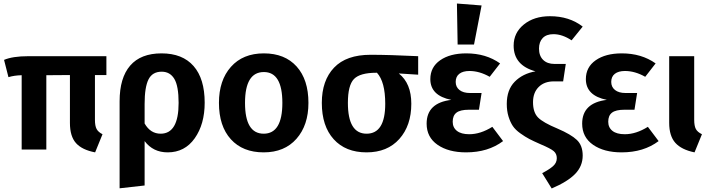

<svg xmlns="http://www.w3.org/2000/svg" viewBox="-20 -849 4036 1090"><path d="M584 -423H519V-169Q519 -134 528.5 -116.5Q538 -99 562 -87L520 16Q446 2 411.5 -36.5Q377 -75 377 -151V-423L243 -422V0H103V-422Q61 -421 28 -411L3 -509Q52 -530 141 -530H584Z M897 -546Q1016 -546 1079 -474Q1142 -402 1142 -266Q1142 -144 1085.5 -64Q1029 16 932 16Q849 16 801 -48V204L659 220V-274Q659 -407 719 -476.5Q779 -546 897 -546ZM892 -90Q994 -90 994 -265Q994 -361 969.5 -401.5Q945 -442 898 -442Q845 -442 823 -398Q801 -354 801 -259V-148Q834 -90 892 -90Z M1731 -265Q1731 -138 1663 -61Q1595 16 1477 16Q1358 16 1290.5 -58.5Q1223 -133 1223 -265Q1223 -393 1291 -469.5Q1359 -546 1478 -546Q1597 -546 1664 -471.5Q1731 -397 1731 -265ZM1478 -440Q1371 -440 1371 -265Q1371 -90 1477 -90Q1583 -90 1583 -265Q1583 -440 1478 -440Z M2354 -530V-425L2244 -432Q2315 -376 2315 -260Q2315 -136 2247 -60Q2179 16 2061 16Q1942 16 1874.5 -58.5Q1807 -133 1807 -265Q1807 -392 1876.5 -465Q1946 -538 2084 -538Q2190 -538 2354 -530ZM2167 -260Q2167 -385 2120 -436H2117Q2024 -436 1989.5 -400.5Q1955 -365 1955 -265Q1955 -90 2061 -90Q2167 -90 2167 -260Z M2574 -829 2714 -818 2671 -596H2578ZM2627 -546Q2739 -546 2819 -489L2760 -413Q2702 -446 2645 -446Q2608 -446 2587.5 -430Q2567 -414 2567 -384Q2567 -355 2588.5 -338Q2610 -321 2648 -321H2714L2699 -226H2641Q2593 -226 2571.5 -209.5Q2550 -193 2550 -158Q2550 -125 2574 -106Q2598 -87 2644 -87Q2708 -87 2775 -129L2836 -48Q2751 16 2626 16Q2526 16 2464 -27Q2402 -70 2402 -147Q2402 -265 2542 -282Q2423 -306 2423 -400Q2423 -468 2479 -507Q2535 -546 2627 -546Z M3102 -757Q3212 -757 3288 -698L3225 -620Q3172 -655 3122 -655Q3082 -655 3061 -633Q3040 -611 3040 -573Q3040 -532 3063.5 -509Q3087 -486 3128 -486H3192L3177 -387H3124Q3070 -387 3038 -355Q3006 -323 3006 -269Q3006 -211 3034.5 -182Q3063 -153 3145 -119Q3222 -86 3255 -54.5Q3288 -23 3288 34Q3288 94 3245.5 138Q3203 182 3112 221L3058 134Q3100 112 3120.5 93.5Q3141 75 3141 49Q3141 24 3123.5 9Q3106 -6 3049 -30Q3008 -48 2985 -60Q2962 -72 2934 -92Q2906 -112 2891.5 -133.5Q2877 -155 2867 -187Q2857 -219 2857 -259Q2857 -339 2902 -385Q2947 -431 3020 -444Q2896 -478 2896 -590Q2896 -663 2954 -710Q3012 -757 3102 -757Z M3510 -546Q3622 -546 3702 -489L3643 -413Q3585 -446 3528 -446Q3491 -446 3470.5 -430Q3450 -414 3450 -384Q3450 -355 3471.5 -338Q3493 -321 3531 -321H3597L3582 -226H3524Q3476 -226 3454.5 -209.5Q3433 -193 3433 -158Q3433 -125 3457 -106Q3481 -87 3527 -87Q3591 -87 3658 -129L3719 -48Q3634 16 3509 16Q3409 16 3347 -27Q3285 -70 3285 -147Q3285 -265 3425 -282Q3306 -306 3306 -400Q3306 -468 3362 -507Q3418 -546 3510 -546Z M3921 -530V-170Q3921 -134 3930.5 -116.5Q3940 -99 3965 -87L3923 16Q3849 1 3814 -38Q3779 -77 3779 -152V-530Z"/></svg>

Font: Fira Sans SemiBold
Style: Regular
Weight: 600
Designer: bBox Type GmbH & Carrois Corporate GbR & Edenspiekermann AG
Foundry: bBox Type GmbH & Carrois Corporate GbR & Edenspiekermann AG
Version: Version 4.301;PS 004.301;hotconv 1.0.88;makeotf.lib2.5.64775